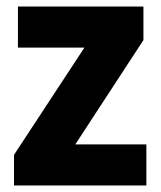

<svg xmlns="http://www.w3.org/2000/svg" viewBox="-20 -569 493 589"><path d="M429 0H23V-94L239 -423H35V-549H420V-446L211 -126H429Z"/></svg>

Font: Noto Sans Arabic SemCond ExtBd
Style: Regular
Weight: 800
Width: 4
Designer: Monotype Design Team, Nadine Chahine, Nizar Qandah and Khaled Hosny
Foundry: Monotype Imaging Inc.
Version: Version 2.012; ttfautohint (v1.8.4.7-5d5b)